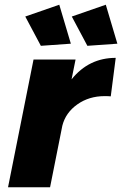

<svg xmlns="http://www.w3.org/2000/svg" viewBox="-20 -793 517 813"><path d="M470 -548 449 -385Q440 -386 423 -386Q357 -386 307.5 -351Q258 -316 244 -261L192 0H14L122 -541H300L283 -457Q356 -548 470 -548ZM231 -773 280 -608 153 -599 87 -723ZM428 -773 477 -608 350 -599 284 -723Z"/></svg>

Font: Gontserrat
Style: Bold Italic
Weight: 700
Italic angle: -11.3°
Designer: Julieta Ulanovsky
Foundry: Julieta Ulanovsky
Version: Version 6.001